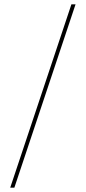

<svg xmlns="http://www.w3.org/2000/svg" viewBox="-20 -790 394 882"><path d="M308 -770H327L46 72H27Z"/></svg>

Font: Exo Thin
Style: Regular
Weight: 250
Designer: Natanael Gama
Foundry: Natanael Gama
Version: Version 1.500; ttfautohint (v1.6)